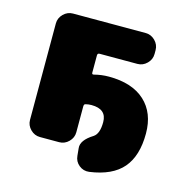

<svg xmlns="http://www.w3.org/2000/svg" viewBox="-93 -607 753 781"><g transform="rotate(15 283.0 -217.0)"><path d="M328 -310Q426 -310 479.5 -261Q533 -212 533 -125Q533 -31 489 20.5Q445 72 350 85Q326 88 307.5 73Q289 58 287 34L284 3Q280 -30 330 -61Q353 -76 353 -125Q353 -180 289 -180Q277 -180 265 -177Q258 -176 258 -166V-57Q258 -34 241 -17Q224 0 201 0H120Q97 0 80 -17Q63 -34 63 -57V-463Q63 -486 80 -503Q97 -520 120 -520H426Q449 -520 466 -503Q483 -486 483 -463V-447Q483 -424 466 -407Q449 -390 426 -390H267Q258 -390 258 -381V-308Q258 -300 266 -302Q296 -310 328 -310Z"/></g></svg>

Font: Rounded Mplus 1c Black
Style: Regular
Weight: 900
Version: Version 1.059.20150529